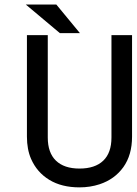

<svg xmlns="http://www.w3.org/2000/svg" viewBox="-20 -810 599 842"><path d="M242.7 -664.6 93.3 -790H227.1L330.6 -664.6ZM328.6 -70.8Q396.5 -70.8 432.6 -105.2Q468.8 -139.6 468.8 -207V-655.8H559.1V-210.9Q559.1 -130.4 521 -77.1Q482.9 -23.9 417 -2Q375.5 11.7 328.6 11.7Q250.5 11.7 196.3 -21.2Q142.1 -54.2 116.2 -113.3Q98.1 -154.8 98.1 -210.9V-655.8H189.5V-207Q189.5 -140.1 225.3 -105.5Q261.2 -70.8 328.6 -70.8Z"/></svg>

Font: Meera Inimai
Style: Regular
Weight: 400
Version: 2.0.0+20160526